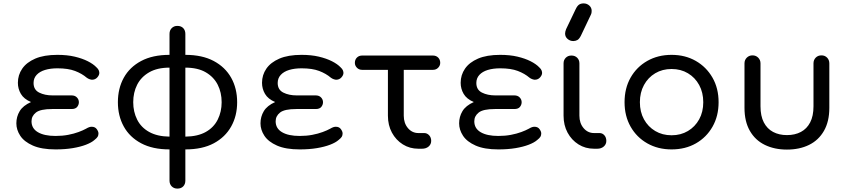

<svg xmlns="http://www.w3.org/2000/svg" viewBox="-20 -873 4978 1127"><path d="M306 4Q224 4 173 -18.5Q122 -41 99 -76Q76 -111 76 -149Q76 -188 95.5 -220.5Q115 -253 162 -274Q120 -292 102.5 -322Q85 -352 85 -387Q85 -433 110.5 -470Q136 -507 187 -529Q238 -551 317 -551Q374 -551 418.5 -540.5Q463 -530 495.5 -513.5Q528 -497 546 -478Q557 -468 560 -459.5Q563 -451 563 -445Q563 -432 551 -418.5Q539 -405 520 -405Q515 -405 506 -408Q497 -411 489 -417Q461 -441 420.5 -456.5Q380 -472 317 -472Q276 -472 244.5 -462.5Q213 -453 195 -433.5Q177 -414 177 -386Q177 -346 210 -329.5Q243 -313 288 -313H400Q420 -313 431.5 -301Q443 -289 443 -273Q443 -258 433 -245.5Q423 -233 400 -233H286Q217 -233 191 -212.5Q165 -192 165 -161Q165 -119 202.5 -97Q240 -75 306 -75Q346 -75 380 -81.5Q414 -88 441 -98Q468 -108 484 -117Q496 -124 503.5 -126.5Q511 -129 518 -129Q538 -129 548 -115Q558 -101 558 -90Q558 -78 553 -70Q548 -62 534 -51Q517 -36 484.5 -23.5Q452 -11 407 -3.5Q362 4 306 4Z M1068 4V-71Q1141 -72 1188 -98.5Q1235 -125 1258 -171Q1281 -217 1281 -273Q1281 -330 1258 -375.5Q1235 -421 1188 -448.5Q1141 -476 1068 -476V-551Q1167 -551 1234.5 -515Q1302 -479 1337 -416.5Q1372 -354 1372 -273Q1372 -193 1337 -130.5Q1302 -68 1235 -32Q1168 4 1068 4ZM975 4Q876 4 808.5 -32Q741 -68 706.5 -130.5Q672 -193 672 -273Q672 -354 706.5 -416.5Q741 -479 808.5 -515Q876 -551 975 -551V-476Q903 -476 855.5 -448.5Q808 -421 785 -375.5Q762 -330 762 -273Q762 -217 785 -171Q808 -125 855.5 -98.5Q903 -72 975 -71ZM1021 234Q1001 234 988 221Q975 208 975 187V-674Q975 -695 988 -708Q1001 -721 1021 -721Q1043 -721 1055.5 -708Q1068 -695 1068 -674V187Q1068 208 1055.5 221Q1043 234 1021 234Z M1739 4Q1657 4 1606 -18.5Q1555 -41 1532 -76Q1509 -111 1509 -149Q1509 -188 1528.5 -220.5Q1548 -253 1595 -274Q1553 -292 1535.5 -322Q1518 -352 1518 -387Q1518 -433 1543.5 -470Q1569 -507 1620 -529Q1671 -551 1750 -551Q1807 -551 1851.5 -540.5Q1896 -530 1928.5 -513.5Q1961 -497 1979 -478Q1990 -468 1993 -459.5Q1996 -451 1996 -445Q1996 -432 1984 -418.5Q1972 -405 1953 -405Q1948 -405 1939 -408Q1930 -411 1922 -417Q1894 -441 1853.5 -456.5Q1813 -472 1750 -472Q1709 -472 1677.5 -462.5Q1646 -453 1628 -433.5Q1610 -414 1610 -386Q1610 -346 1643 -329.5Q1676 -313 1721 -313H1833Q1853 -313 1864.5 -301Q1876 -289 1876 -273Q1876 -258 1866 -245.5Q1856 -233 1833 -233H1719Q1650 -233 1624 -212.5Q1598 -192 1598 -161Q1598 -119 1635.5 -97Q1673 -75 1739 -75Q1779 -75 1813 -81.5Q1847 -88 1874 -98Q1901 -108 1917 -117Q1929 -124 1936.5 -126.5Q1944 -129 1951 -129Q1971 -129 1981 -115Q1991 -101 1991 -90Q1991 -78 1986 -70Q1981 -62 1967 -51Q1950 -36 1917.5 -23.5Q1885 -11 1840 -3.5Q1795 4 1739 4Z M2436 0Q2385 0 2344.5 -25.5Q2304 -51 2280.5 -94.5Q2257 -138 2257 -194V-463H2106Q2087 -463 2075 -475.5Q2063 -488 2063 -504Q2063 -523 2075 -535Q2087 -547 2106 -547H2521Q2540 -547 2552 -535Q2564 -523 2564 -504Q2564 -488 2552 -475.5Q2540 -463 2521 -463H2350V-194Q2350 -150 2374.5 -121Q2399 -92 2436 -92H2470Q2487 -92 2499 -79Q2511 -66 2511 -46Q2511 -26 2496 -13Q2481 0 2457 0Z M2905 4Q2823 4 2772 -18.5Q2721 -41 2698 -76Q2675 -111 2675 -149Q2675 -188 2694.5 -220.5Q2714 -253 2761 -274Q2719 -292 2701.5 -322Q2684 -352 2684 -387Q2684 -433 2709.5 -470Q2735 -507 2786 -529Q2837 -551 2916 -551Q2973 -551 3017.5 -540.5Q3062 -530 3094.5 -513.5Q3127 -497 3145 -478Q3156 -468 3159 -459.5Q3162 -451 3162 -445Q3162 -432 3150 -418.5Q3138 -405 3119 -405Q3114 -405 3105 -408Q3096 -411 3088 -417Q3060 -441 3019.5 -456.5Q2979 -472 2916 -472Q2875 -472 2843.5 -462.5Q2812 -453 2794 -433.5Q2776 -414 2776 -386Q2776 -346 2809 -329.5Q2842 -313 2887 -313H2999Q3019 -313 3030.5 -301Q3042 -289 3042 -273Q3042 -258 3032 -245.5Q3022 -233 2999 -233H2885Q2816 -233 2790 -212.5Q2764 -192 2764 -161Q2764 -119 2801.5 -97Q2839 -75 2905 -75Q2945 -75 2979 -81.5Q3013 -88 3040 -98Q3067 -108 3083 -117Q3095 -124 3102.5 -126.5Q3110 -129 3117 -129Q3137 -129 3147 -115Q3157 -101 3157 -90Q3157 -78 3152 -70Q3147 -62 3133 -51Q3116 -36 3083.5 -23.5Q3051 -11 3006 -3.5Q2961 4 2905 4Z M3467 0Q3416 0 3375.5 -25.5Q3335 -51 3311.5 -94.5Q3288 -138 3288 -194V-501Q3288 -521 3301 -534Q3314 -547 3334 -547Q3355 -547 3368 -534Q3381 -521 3381 -501V-194Q3381 -150 3405.5 -121Q3430 -92 3467 -92H3499Q3516 -92 3527.5 -79Q3539 -66 3539 -46Q3539 -26 3524 -13Q3509 0 3486 0ZM3345 -632Q3326 -632 3311.5 -644.5Q3297 -657 3297 -676Q3297 -682 3298.5 -688Q3300 -694 3303 -702L3359 -819Q3368 -838 3378.5 -845.5Q3389 -853 3406 -853Q3425 -853 3439 -840.5Q3453 -828 3453 -809Q3453 -804 3452 -798Q3451 -792 3448 -786L3390 -664Q3380 -644 3369 -638Q3358 -632 3345 -632Z M3922 4Q3842 4 3779.5 -31.5Q3717 -67 3681.5 -129.5Q3646 -192 3646 -273Q3646 -355 3681.5 -417.5Q3717 -480 3779.5 -515.5Q3842 -551 3922 -551Q4002 -551 4064 -515.5Q4126 -480 4162 -417.5Q4198 -355 4198 -273Q4198 -192 4162.5 -129.5Q4127 -67 4065 -31.5Q4003 4 3922 4ZM3922 -79Q3976 -79 4018 -104Q4060 -129 4084 -172.5Q4108 -216 4108 -273Q4108 -330 4084 -374Q4060 -418 4018 -443Q3976 -468 3922 -468Q3868 -468 3826 -443Q3784 -418 3760 -374Q3736 -330 3736 -273Q3736 -216 3760 -172.5Q3784 -129 3826 -104Q3868 -79 3922 -79Z M4599 5Q4526 5 4469.5 -22.5Q4413 -50 4381.5 -105Q4350 -160 4350 -240V-501Q4350 -521 4363.5 -534.5Q4377 -548 4397 -548Q4417 -548 4430.5 -534.5Q4444 -521 4444 -501V-249Q4444 -192 4463.5 -154.5Q4483 -117 4518 -98.5Q4553 -80 4599 -80Q4646 -80 4681 -98.5Q4716 -117 4735.5 -154.5Q4755 -192 4755 -249V-501Q4755 -521 4768 -534.5Q4781 -548 4802 -548Q4822 -548 4835 -534.5Q4848 -521 4848 -501V-240Q4848 -160 4816.5 -105Q4785 -50 4729 -22.5Q4673 5 4599 5Z"/></svg>

Font: Comfortaa SemiBold
Style: Regular
Weight: 600
Designer: Johan Aakerlund
Foundry: Johan Aakerlund
Version: Version 3.104; ttfautohint (v1.8.1.43-b0c9)